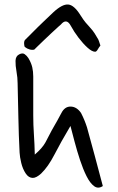

<svg xmlns="http://www.w3.org/2000/svg" viewBox="-20 -861 537 872"><path d="M300 -289Q255 -213 227 -158.5Q199 -104 167 -73Q145 -53 129 -53Q110 -53 96.5 -73.5Q83 -94 76.5 -121Q70 -148 69 -168Q65 -246 63.5 -325Q62 -404 60 -483Q60 -508 55 -535.5Q50 -563 50.5 -584.5Q51 -606 67 -614Q82 -622 92 -615Q102 -608 109 -597Q122 -575 126.5 -555.5Q131 -536 131 -513.5Q131 -491 131 -459V-337Q131 -294 134 -250.5Q137 -207 138 -159Q172 -188 186.5 -214.5Q201 -241 215 -269Q244 -319 259 -348Q274 -377 300 -377Q328 -377 348 -348Q364 -317 375 -283Q393 -219 410.5 -153Q428 -87 447 -16Q426 -2 407.5 -15.5Q389 -29 373 -61Q357 -93 343.5 -134Q330 -175 319 -216.5Q308 -258 300 -289ZM412 -626Q398 -626 377.5 -644.5Q357 -663 336.5 -690Q316 -717 302 -743Q282 -781 256 -749Q258 -751 245.5 -740Q233 -729 214.5 -711.5Q196 -694 177.5 -676.5Q159 -659 147 -647Q135 -635 136 -636Q127 -633 114.5 -636.5Q102 -640 94 -647Q90 -649 89.5 -662Q89 -675 94 -680Q113 -699 126 -712Q139 -725 151.5 -737.5Q164 -750 180.5 -765.5Q197 -781 222 -805Q263 -843 290 -840.5Q317 -838 346 -791Q360 -769 369 -758.5Q378 -748 385 -740.5Q392 -733 400.5 -722.5Q409 -712 422 -689Q427 -682 429.5 -674Q432 -666 436 -654Q430 -647 424 -636.5Q418 -626 412 -626Z"/></svg>

Font: Mynerve
Style: Regular
Weight: 400
Designer: Carolina Short
Foundry: Carolina Short
Version: Version 1.000; ttfautohint (v1.8.4.7-5d5b)